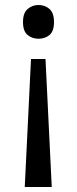

<svg xmlns="http://www.w3.org/2000/svg" viewBox="-20 -566 309 768"><path d="M104 -330H162L187 182H79ZM196 -478Q196 -441 178 -426Q160 -411 134 -411Q109 -411 90.5 -426Q72 -441 72 -478Q72 -514 90.5 -530Q109 -546 134 -546Q160 -546 178 -530Q196 -514 196 -478Z"/></svg>

Font: Noto Sans Gujarati
Style: Regular
Weight: 400
Designer: Jelle Bosma - Monotype Design Team, Universal Thirst
Foundry: Monotype Imaging Inc.
Version: Version 2.102